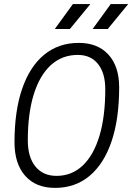

<svg xmlns="http://www.w3.org/2000/svg" viewBox="-20 -914 650 944"><path d="M250.5 9.8Q156.2 9.8 103.8 -49.6Q51.3 -108.9 51.3 -214.4Q51.3 -368.2 88.9 -477.5Q126.5 -586.9 197.3 -645Q268.1 -703.1 367.2 -703.1Q460.9 -703.1 513.4 -645.3Q565.9 -587.4 565.9 -484.4Q565.9 -329.1 528.3 -218.5Q490.7 -107.9 420.2 -49.1Q349.6 9.8 250.5 9.8ZM257.8 -49.3Q333 -49.3 386.7 -100.1Q440.4 -150.9 469 -246.1Q497.6 -341.3 497.6 -475.1Q497.6 -554.7 461.9 -599.4Q426.3 -644 362.3 -644Q285.2 -644 230.2 -594Q175.3 -543.9 146 -450Q116.7 -356 116.7 -223.6Q116.7 -141.6 154.1 -95.5Q191.4 -49.3 257.8 -49.3ZM249.5 -771.5 338.4 -894H424.3L323.7 -771.5ZM435.5 -771.5 524.4 -894H610.4L509.8 -771.5Z"/></svg>

Font: Cascadia Mono Light
Style: Italic
Weight: 300
Italic angle: -10°
Monospace: yes
Designer: Aaron Bell
Foundry: Saja Typeworks
Version: Version 2404.023; ttfautohint (v1.8.4)